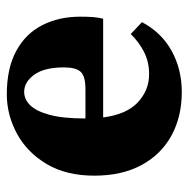

<svg xmlns="http://www.w3.org/2000/svg" viewBox="-15 -524 554 564"><g transform="rotate(90 262.0 -242.0)"><path d="M250 -36Q271 -36 288.5 -53Q306 -70 317 -109.5Q328 -149 328 -216H242Q204 -216 191 -202Q178 -188 178 -153Q178 -95 199.5 -65.5Q221 -36 250 -36ZM257 15Q181 15 130 -12.5Q79 -40 54 -89Q29 -138 29 -200Q29 -221 30 -236.5Q31 -252 35 -268H325Q316 -337 280.5 -370Q245 -403 198 -403Q161 -403 131.5 -387.5Q102 -372 80 -349L45 -382Q76 -440 130 -469.5Q184 -499 250 -499Q323 -499 378.5 -468.5Q434 -438 465 -380.5Q496 -323 496 -242Q496 -159 461.5 -101.5Q427 -44 372 -14.5Q317 15 257 15Z"/></g></svg>

Font: Source Serif Pro
Style: Bold
Weight: 700
Designer: Frank Grießhammer
Foundry: Adobe Systems Incorporated
Version: Version 3.001;hotconv 1.0.111;makeotfexe 2.5.65597